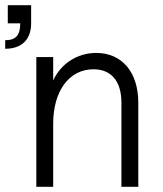

<svg xmlns="http://www.w3.org/2000/svg" viewBox="-24 -720 627 740"><path d="M444 -324V0H509V-324C509 -442 446 -516 347 -516C272 -516 210 -473 181 -410V-500H116V0H181V-243C181 -370 243 -453 336 -453C405 -453 444 -407 444 -324ZM-4 -565V-532C60 -532 96 -568 96 -630V-700H6V-630H54C54 -584 37 -565 -4 -565Z"/></svg>

Font: Uncut Sans Book
Style: Regular
Weight: 350
Designer: Kasper Nordkvist
Foundry: UNCUT.wtf
Version: Version 1.304;Glyphs 3.2 (3246)